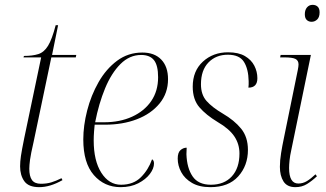

<svg xmlns="http://www.w3.org/2000/svg" viewBox="-20 -763 1347 793"><path d="M142 10Q98 10 80.5 -14.5Q63 -39 63 -76Q63 -95 66.5 -119Q70 -143 80 -192L150 -526H77L79 -532Q114 -532 138 -539.5Q162 -547 178.5 -574Q195 -601 210 -659H220L195 -536H295L293 -526H192L119 -178Q107 -126 104 -103Q101 -80 101 -66Q101 -35 112 -19.5Q123 -4 149 -4Q173 -4 192.5 -10Q212 -16 234 -27L238 -19Q187 10 142 10Z M478 10Q411 10 367.5 -40Q324 -90 324 -187Q324 -244 340 -306.5Q356 -369 387 -423.5Q418 -478 463.5 -512Q509 -546 568 -546Q618 -546 646 -517Q674 -488 674 -436Q674 -378 639 -335.5Q604 -293 545.5 -270.5Q487 -248 414 -248H371Q370 -241 368.5 -220.5Q367 -200 367 -183Q367 -99 398.5 -49.5Q430 0 480 0Q531 0 562 -31Q593 -62 608 -105Q616 -101 616 -88Q616 -67 599 -44.5Q582 -22 551 -6Q520 10 478 10ZM410 -258Q475 -258 525.5 -281Q576 -304 604.5 -345.5Q633 -387 633 -444Q633 -493 616 -514.5Q599 -536 563 -536Q515 -536 477.5 -498.5Q440 -461 414 -398Q388 -335 373 -258Z M849 10Q803 10 773 -7.5Q743 -25 728.5 -52Q714 -79 714 -108Q714 -133 725.5 -143Q737 -153 751 -153Q750 -140 750 -126Q752 -69 775.5 -34.5Q799 0 851 0Q906 0 937.5 -34.5Q969 -69 969 -129Q969 -168 948 -199.5Q927 -231 879 -259Q831 -288 803.5 -320Q776 -352 776 -405Q776 -470 818 -508.5Q860 -547 922 -547Q965 -547 991.5 -531.5Q1018 -516 1030.5 -491.5Q1043 -467 1043 -440Q1043 -401 1006 -401Q1007 -407 1007 -414Q1007 -421 1007 -428Q1006 -478 987.5 -507.5Q969 -537 921 -537Q872 -537 841 -505Q810 -473 810 -415Q810 -372 833 -346Q856 -320 900 -294Q948 -266 976 -231.5Q1004 -197 1004 -144Q1004 -79 964 -34.5Q924 10 849 10Z M1267 -673Q1255 -673 1247 -680.5Q1239 -688 1239 -704Q1239 -722 1248 -732.5Q1257 -743 1271 -743Q1284 -743 1292 -735.5Q1300 -728 1300 -712Q1300 -692 1290 -682.5Q1280 -673 1267 -673ZM1200 10Q1166 10 1151 -13.5Q1136 -37 1136 -74Q1136 -100 1141 -131Q1146 -162 1152 -190L1210 -474Q1213 -489 1213 -497Q1213 -513 1200.5 -519.5Q1188 -526 1154 -526H1137L1139 -536H1264L1183 -143Q1178 -121 1176 -101.5Q1174 -82 1174 -69Q1174 -5 1212 -5Q1231 -5 1247.5 -15Q1264 -25 1283 -43L1289 -35Q1269 -16 1248 -3Q1227 10 1200 10Z"/></svg>

Font: Noto Serif Display SemiCondensed ExtraLight
Style: Italic
Weight: 200
Width: 4
Italic angle: -12°
Designer: Monotype Design Team
Foundry: Monotype Imaging Inc.
Version: Version 2.009